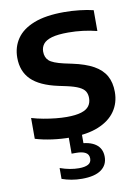

<svg xmlns="http://www.w3.org/2000/svg" viewBox="-90 -663 685 940"><g transform="rotate(-10 252.0 -192.5)"><path d="M220.5 7.5Q175 7.5 129.5 1.2Q84 -5 46.5 -16.5V-120Q75 -111.5 105.2 -106Q135.5 -100.5 165 -97.5Q194.5 -94.5 219.5 -94.5Q265 -94.5 292.2 -103Q319.5 -111.5 331.2 -127.8Q343 -144 343 -167Q343 -186.5 334.8 -200.2Q326.5 -214 305.2 -224.2Q284 -234.5 245.5 -243L205.5 -251.5Q115 -271 73 -312.5Q31 -354 31 -422Q31 -475 58.8 -515.8Q86.5 -556.5 144.8 -579.5Q203 -602.5 295 -602.5Q333.5 -602.5 371.5 -598.2Q409.5 -594 440 -586.5V-483Q406.5 -491.5 370.5 -496Q334.5 -500.5 298 -500.5Q245.5 -500.5 215.8 -491.8Q186 -483 173.5 -467Q161 -451 161 -429.5Q161 -400.5 179 -384Q197 -367.5 252 -355L291.5 -346.5Q355 -333 395 -310.8Q435 -288.5 453.8 -255Q472.5 -221.5 472.5 -174.5Q472.5 -120.5 444.2 -79.5Q416 -38.5 360 -15.5Q304 7.5 220.5 7.5ZM241 216.5Q214 216.5 188.8 212Q163.5 207.5 141.5 199.5V145.5Q166.5 154.5 190.2 158.8Q214 163 235 163Q265 163 281 154.2Q297 145.5 297 125.5Q297 105 280.8 95.8Q264.5 86.5 234.5 86.5H211.5V-10H277.5V65.5L249.5 44.5Q307 44.5 337.8 66.2Q368.5 88 368.5 129.5Q368.5 170.5 336.5 193.5Q304.5 216.5 241 216.5Z"/></g></svg>

Font: Encode Sans SC Condensed Thin SemiBold
Style: Regular
Weight: 600
Version: Version 3.002